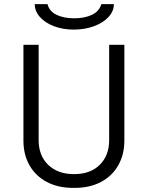

<svg xmlns="http://www.w3.org/2000/svg" viewBox="-20 -904 719 934"><path d="M168 -686V-222Q168 -147 214.5 -102Q261 -57 340 -57Q420 -57 465.5 -102.5Q511 -148 511 -222V-686H585V-220Q585 -152 555 -99.5Q525 -47 470.5 -18.5Q416 10 344 10H335Q263 10 208.5 -18.5Q154 -47 124 -99Q94 -151 94 -220V-686ZM149 -884H211Q220 -849 255 -832Q290 -815 341 -815Q392 -815 427.5 -832Q463 -849 473 -884H534Q534 -850 508 -821.5Q482 -793 437 -776.5Q392 -760 339 -760Q286 -760 242.5 -776.5Q199 -793 174 -821.5Q149 -850 149 -884Z"/></svg>

Font: Chivo Light
Style: Regular
Weight: 300
Designer: Hector Gatti
Foundry: Omnibus-Type
Version: Version 1.007